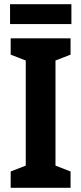

<svg xmlns="http://www.w3.org/2000/svg" viewBox="-20 -897 389 917"><path d="M317 0H31V-78L103 -106V-608L31 -636V-714H317V-636L245 -608V-106L317 -78ZM321 -877V-782H28V-877Z"/></svg>

Font: Noto Sans Lao Condensed
Style: Bold
Weight: 700
Width: 3
Designer: Monotype Design Team
Foundry: Monotype Imaging Inc.
Version: Version 2.003; ttfautohint (v1.8.4.7-5d5b)